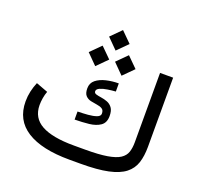

<svg xmlns="http://www.w3.org/2000/svg" viewBox="-141 -984 1176 1138"><g transform="rotate(20 447.0 -415.5)"><path d="M477.5 -87.9Q564 -87.9 616.2 -96.7Q668.5 -105.5 695.1 -123Q721.7 -140.6 730.5 -167.2Q739.3 -193.8 739.3 -229.5V-667H821.8V-230.5Q821.8 -172.9 807.9 -129.6Q793.9 -86.4 757.3 -57.6Q720.7 -28.8 653.8 -14.4Q586.9 0 481 0H410.2Q234.9 0 141.4 -59.3Q47.9 -118.7 47.9 -236.3Q47.9 -269 54.9 -300.3Q62 -331.5 74.2 -360.4L148.9 -332.5Q141.1 -312 137.2 -288.6Q133.3 -265.1 133.3 -243.7Q133.8 -163.1 202.1 -125.5Q270.5 -87.9 405.3 -87.9ZM357.9 -284.7Q391.1 -285.2 423.3 -287.8Q455.6 -290.5 476.8 -298.3Q498 -306.2 498 -322.3Q498 -343.8 484.6 -351.8Q471.2 -359.9 451.4 -362.5Q431.6 -365.2 411.9 -369.6Q392.1 -374 378.7 -388.2Q365.2 -402.3 365.2 -434.1Q365.2 -467.3 389.6 -487.1Q414.1 -506.8 452.1 -515.9Q490.2 -524.9 530.8 -524.9V-473.6Q507.3 -472.2 480.5 -468Q453.6 -463.9 434.3 -455.6Q415 -447.3 415 -433.6Q415 -421.9 428.2 -417.7Q441.4 -413.6 460.9 -410.9Q480.5 -408.2 500 -400.9Q519.5 -393.6 532.7 -376Q545.9 -358.4 545.9 -324.2Q545.9 -281.7 518.3 -262.7Q490.7 -243.7 447.8 -239Q404.8 -234.4 357.9 -233.9ZM381.8 -766.1 446.3 -830.6 511.2 -766.1 446.3 -701.2ZM465.8 -638.2 530.3 -702.6 595.2 -638.2 530.3 -573.2ZM299.8 -638.2 364.3 -702.6 429.2 -638.2 364.3 -573.2Z"/></g></svg>

Font: Vazir UI
Style: Regular-UI
Weight: 400
Designer: Saber Rastikerdar
Foundry: Saber Rastikerdar
Version: Version 30.1.0